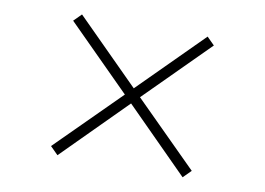

<svg xmlns="http://www.w3.org/2000/svg" viewBox="-69 -780 1138 825"><g transform="rotate(10 500.0 -368.0)"><path d="M227 -61 193 -95 467 -368 193 -642 226 -675 500 -401 774 -675 807 -642 533 -368 807 -95 773 -61 500 -335Z"/></g></svg>

Font: Noto Serif KR ExtraLight SemiBold
Style: Regular
Weight: 600
Version: Version 2.002-H1;hotconv 1.1.0;makeotfexe 2.6.0